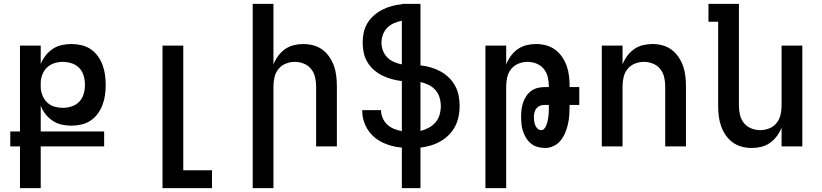

<svg xmlns="http://www.w3.org/2000/svg" viewBox="-20 -755 4240 990"><path d="M83 215V0H33V-77H83V-520H190V-425Q199 -448 215 -468.5Q231 -489 252 -503Q273 -517 298 -522.5Q323 -528 348 -528Q374 -528 400 -522Q426 -516 447.5 -501.5Q469 -487 484.5 -465.5Q500 -444 509 -419.5Q518 -395 521.5 -369Q525 -343 525 -317Q525 -291 521.5 -265.5Q518 -240 509 -215.5Q500 -191 484.5 -169.5Q469 -148 447.5 -133.5Q426 -119 400 -113Q374 -107 348 -107Q323 -107 298 -112.5Q273 -118 252 -132Q231 -146 215 -166Q199 -186 190 -210V-77H517V0H190V215ZM304 -199Q327 -199 350 -206.5Q373 -214 389 -231Q405 -248 411.5 -271Q418 -294 418 -317Q418 -341 411.5 -364Q405 -387 389 -404Q373 -421 350 -428.5Q327 -436 304 -436Q282 -436 261 -429.5Q240 -423 224 -408.5Q208 -394 199.5 -373.5Q191 -353 190 -332V-303Q191 -282 199.5 -261.5Q208 -241 224 -226Q240 -211 261 -205Q282 -199 304 -199Z M818 215V-520H925V123H1073V215Z M1283 215V-735H1390V-423Q1399 -446 1414 -466.5Q1429 -487 1449.5 -501.5Q1470 -516 1494.5 -522Q1519 -528 1544 -528Q1571 -528 1596.5 -521Q1622 -514 1643 -498.5Q1664 -483 1679 -460.5Q1694 -438 1702.5 -413.5Q1711 -389 1714 -362.5Q1717 -336 1717 -310V0H1610V-310Q1610 -334 1604.5 -357.5Q1599 -381 1584 -399.5Q1569 -418 1546.5 -427Q1524 -436 1500 -436Q1476 -436 1453.5 -427Q1431 -418 1416 -399.5Q1401 -381 1395.5 -357.5Q1390 -334 1390 -310V215Z M2052 215V6Q2026 4 2001 -2.5Q1976 -9 1953 -20Q1930 -31 1910.5 -47.5Q1891 -64 1877 -85.5Q1863 -107 1855.5 -131.5Q1848 -156 1848 -182V-187H1945V-184Q1945 -164 1954 -144.5Q1963 -125 1978 -111.5Q1993 -98 2012 -90.5Q2031 -83 2052 -79V-337Q2026 -340 2000.5 -347Q1975 -354 1951.5 -365.5Q1928 -377 1908 -394.5Q1888 -412 1874.5 -434.5Q1861 -457 1855.5 -483Q1850 -509 1850 -535Q1850 -562 1855.5 -587.5Q1861 -613 1874.5 -635.5Q1888 -658 1908 -675.5Q1928 -693 1951.5 -705Q1975 -717 2000.5 -724Q2026 -731 2052 -733V-735H2148V-418Q2175 -415 2201 -407.5Q2227 -400 2251 -387Q2275 -374 2294.5 -355Q2314 -336 2327 -312Q2340 -288 2345 -261.5Q2350 -235 2350 -208Q2350 -181 2344.5 -154Q2339 -127 2326.5 -103Q2314 -79 2294.5 -59.5Q2275 -40 2251.5 -26.5Q2228 -13 2201.5 -5Q2175 3 2148 6V215ZM2052 -423V-648Q2031 -644 2011.5 -635.5Q1992 -627 1977 -612Q1962 -597 1954.5 -576.5Q1947 -556 1947 -535Q1947 -514 1954.5 -494Q1962 -474 1977 -459Q1992 -444 2011.5 -435.5Q2031 -427 2052 -423ZM2148 -80Q2170 -85 2190.5 -96Q2211 -107 2225.5 -124Q2240 -141 2246.5 -163Q2253 -185 2253 -208Q2253 -230 2246.5 -252Q2240 -274 2225.5 -290.5Q2211 -307 2190.5 -317Q2170 -327 2148 -332Z M2483 215V-520H2590V-423Q2599 -446 2614 -466.5Q2629 -487 2649.5 -501.5Q2670 -516 2694.5 -522Q2719 -528 2744 -528Q2771 -528 2796.5 -521Q2822 -514 2843 -498.5Q2864 -483 2879 -460.5Q2894 -438 2902.5 -413.5Q2911 -389 2914 -362.5Q2917 -336 2917 -310V-306H2967V-214H2917V-210Q2917 -187 2915.5 -163.5Q2914 -140 2909 -117Q2904 -94 2895 -72Q2886 -50 2871.5 -31.5Q2857 -13 2835.5 -2.5Q2814 8 2791 8Q2772 8 2753 3Q2734 -2 2719 -14Q2704 -26 2693.5 -42.5Q2683 -59 2677 -77Q2671 -95 2669 -114Q2667 -133 2667 -153Q2667 -171 2669 -189.5Q2671 -208 2677 -225.5Q2683 -243 2693 -258.5Q2703 -274 2717.5 -285Q2732 -296 2750 -301Q2768 -306 2787 -306H2810V-310Q2810 -334 2804.5 -357.5Q2799 -381 2784 -399.5Q2769 -418 2746.5 -427Q2724 -436 2700 -436Q2676 -436 2653.5 -427Q2631 -418 2616 -399.5Q2601 -381 2595.5 -357.5Q2590 -334 2590 -310V215ZM2771 -84Q2780 -84 2786 -91Q2792 -98 2795.5 -106Q2799 -114 2801.5 -122.5Q2804 -131 2805.5 -140Q2807 -149 2808 -157.5Q2809 -166 2809.5 -175Q2810 -184 2810 -192.5Q2810 -201 2810 -210V-214H2787Q2775 -214 2764 -209.5Q2753 -205 2745.5 -195.5Q2738 -186 2735.5 -174Q2733 -162 2733 -151Q2733 -140 2734.5 -129.5Q2736 -119 2740 -109Q2744 -99 2752 -91.5Q2760 -84 2771 -84Z M3083 0V-520H3190V-423Q3199 -446 3214 -466.5Q3229 -487 3249.5 -501.5Q3270 -516 3294.5 -522Q3319 -528 3344 -528Q3371 -528 3396.5 -521Q3422 -514 3443 -498.5Q3464 -483 3479 -460.5Q3494 -438 3502.5 -413.5Q3511 -389 3514 -362.5Q3517 -336 3517 -310V0H3410V-310Q3410 -334 3404.5 -357.5Q3399 -381 3384 -399.5Q3369 -418 3346.5 -427Q3324 -436 3300 -436Q3276 -436 3253.5 -427Q3231 -418 3216 -399.5Q3201 -381 3195.5 -357.5Q3190 -334 3190 -310V0Z M3856 8Q3829 8 3803.5 1Q3778 -6 3757 -21.5Q3736 -37 3721 -59.5Q3706 -82 3697.5 -106.5Q3689 -131 3686 -157.5Q3683 -184 3683 -210V-643H3633V-735H3790V-210Q3790 -186 3795.5 -162.5Q3801 -139 3816 -120.5Q3831 -102 3853.5 -93Q3876 -84 3900 -84Q3924 -84 3946.5 -93Q3969 -102 3984 -120.5Q3999 -139 4004.5 -162.5Q4010 -186 4010 -210V-520H4117V0H4010V-97Q4001 -74 3986 -53.5Q3971 -33 3950.5 -18.5Q3930 -4 3905.5 2Q3881 8 3856 8Z"/></svg>

Font: Iosevka Semibold Extended
Style: Regular
Weight: 600
Width: 7
Monospace: yes
Designer: Belleve Invis
Foundry: Belleve Invis
Version: Version 32.5.0; ttfautohint (v1.8.4)